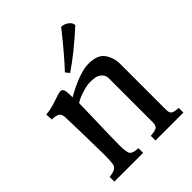

<svg xmlns="http://www.w3.org/2000/svg" viewBox="-214 -875 991 991"><g transform="rotate(-45 281.5 -379.5)"><path d="M254 -579Q312 -640 407 -759Q428 -759 446 -745.5Q464 -732 465 -714Q358 -616 271 -558ZM32 -493Q73 -497 114.5 -512Q156 -527 168.5 -527Q181 -527 186 -515.5Q191 -504 191 -474V-460Q306 -525 371.5 -525Q437 -525 462 -489.5Q487 -454 487 -408V-74Q487 -52 496.5 -44Q506 -36 540 -34V0H336V-34Q374 -37 383.5 -46Q393 -55 393 -78V-395Q393 -420 377.5 -433.5Q362 -447 345.5 -449.5Q329 -452 307.5 -452Q286 -452 250 -440.5Q214 -429 194 -415Q193 -356 191 -292Q187 -162 187 -112.5Q187 -63 197 -49.5Q207 -36 246 -34V0H36V-34Q66 -38 78.5 -45.5Q91 -53 94 -68Q98 -94 98 -128.5Q98 -163 95 -290.5Q92 -418 91 -422.5Q90 -427 88.5 -431.5Q87 -436 84.5 -439Q82 -442 80.5 -444Q79 -446 75 -448Q71 -450 69 -450.5Q67 -451 61.5 -452Q56 -453 54 -454Q48 -455 35 -455Z"/></g></svg>

Font: Prociono
Style: Regular
Weight: 400
Designer: Barry Schwartz
Foundry: The Crud Factory
Version: Version 2.301